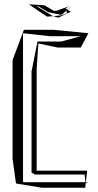

<svg xmlns="http://www.w3.org/2000/svg" viewBox="-20 -865 461 901"><path d="M153 -64 152 -62V-541L160 -661L250 -642H359L395 -709L233 -725H92L39 -583V-120L55 -4L177 16H380L382 -5L392 -10H383L389 -64ZM144 -46H377L381 -10H89L88 -15V-709L216 -695H358L267 -670H156L128 -530V-55ZM313 -809 297 -819 318 -837 296 -820 288 -826 308 -837 244 -814H233L189 -840L116 -845L157 -816L201 -787L229 -789L153 -835L157 -834V-837L206 -808L268 -795L293 -816V-802ZM293 -802V-801L254 -782L230 -789L267 -793Z"/></svg>

Font: Quebrada
Style: Regular
Weight: 400
Designer: deFharo
Foundry: deFharo
Version: Version 1.034 2012